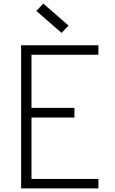

<svg xmlns="http://www.w3.org/2000/svg" viewBox="-20 -1053 640 1073"><path d="M98 0V-800H530V-747H118L156 -784V-420L118 -450H396V-396H118L156 -426V-24L127 -53H530V0ZM324 -869 183 -992 222 -1033 363 -910Z"/></svg>

Font: Victor Mono Thin ExtraLight
Style: Regular
Weight: 250
Monospace: yes
Version: Version 1.561;gftools[0.9.30]